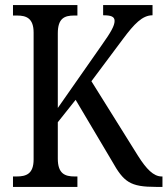

<svg xmlns="http://www.w3.org/2000/svg" viewBox="-20 -734 658 754"><path d="M31 0H284V-41H273C235 -41 207 -52 207 -111V-254L277 -342L420 -101C466 -19 491 0 593 0H618V-41H615C583 -41 555 -70 522 -122L339 -415L463 -581C507 -640 539 -674 579 -674V-714H385V-674C416 -674 430 -669 430 -652C430 -633 416 -608 379 -556L207 -310V-603C207 -662 233 -673 271 -673H284V-714H31V-673H47C84 -673 112 -662 112 -606V-108C112 -51 83 -41 45 -41H31Z"/></svg>

Font: Noto Serif Devanagari Condensed
Style: Regular
Weight: 400
Width: 3
Designer: Universal Thirst, Indian Type Foundry and the Monotype Design Team
Foundry: Monotype Imaging Inc.
Version: Version 2.004